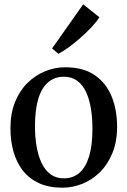

<svg xmlns="http://www.w3.org/2000/svg" viewBox="-20 -861 592 892"><path d="M28.5 -265Q28.5 -334 49.8 -386.8Q71 -439.5 107.5 -475.5Q144 -511.5 189.5 -530Q235 -548.5 283 -548.5Q367 -548.5 420.2 -511.8Q473.5 -475 498.8 -412.5Q524 -350 524 -272.5Q524 -203.5 502.5 -150.5Q481 -97.5 444.8 -61.5Q408.5 -25.5 363 -7.2Q317.5 11 269.5 11Q207 11 161.2 -10Q115.5 -31 86.2 -68.5Q57 -106 42.8 -156.2Q28.5 -206.5 28.5 -265ZM277 -32.5Q319 -32.5 348.8 -58Q378.5 -83.5 394 -134.8Q409.5 -186 409.5 -262.5Q409.5 -312 402.5 -355.8Q395.5 -399.5 380 -433Q364.5 -466.5 339 -485.5Q313.5 -504.5 277 -504.5Q234.5 -504.5 204.2 -479.2Q174 -454 158.2 -403Q142.5 -352 142.5 -275Q142.5 -225 150 -181Q157.5 -137 173.2 -103.8Q189 -70.5 214.5 -51.5Q240 -32.5 277 -32.5ZM250.5 -611.5 222 -636 366.5 -841 441.5 -781Q430 -761.5 406.8 -736.5Q383.5 -711.5 355.2 -686.5Q327 -661.5 299.5 -641.5Q272 -621.5 251.5 -611.5Z"/></svg>

Font: Merriweather 72pt
Style: Regular
Weight: 400
Version: Version 2.100